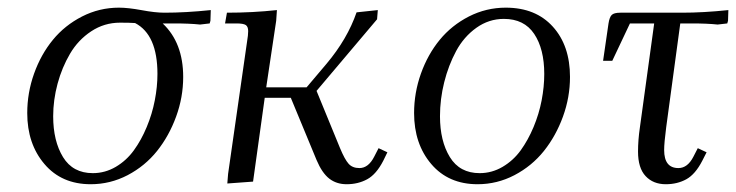

<svg xmlns="http://www.w3.org/2000/svg" viewBox="-20 -472 1913 499"><path d="M50.8 -178.2Q50.8 -231 68.6 -280.8Q86.4 -330.6 117.4 -368.4Q148.4 -406.2 193.4 -429.2Q238.3 -452.1 289.1 -452.1Q313 -452.1 348.1 -445.6Q383.3 -439 407.2 -439Q462.9 -439 527.8 -445.8L526.9 -418L524.9 -411.1L500 -408.2Q473.1 -411.1 431.2 -411.1H402.8Q456.1 -360.8 456.1 -272Q456.1 -219.2 437.7 -168.9Q419.4 -118.7 388.2 -79.6Q356.9 -40.5 311.8 -16.8Q266.6 6.8 215.8 6.8Q140.1 6.8 95.5 -45.7Q50.8 -98.1 50.8 -178.2ZM118.2 -169.9Q118.2 -105.5 143.8 -63.7Q169.4 -22 221.2 -22Q252.9 -22 280.8 -38.3Q308.6 -54.7 327.9 -81.3Q347.2 -107.9 361.3 -141.8Q375.5 -175.8 382.3 -211.2Q389.2 -246.6 389.2 -279.8Q389.2 -381.8 331.1 -412.1Q316.9 -413.1 292 -413.1Q251 -413.1 217 -390.6Q183.1 -368.2 162.1 -332.5Q141.1 -296.9 129.6 -254.4Q118.2 -211.9 118.2 -169.9Z M564.9 -411.1 569.8 -439Q636.7 -439 699.7 -445.8L697.8 -418L671.9 -245.1H776.9L828.6 -306.2Q882.8 -370.6 906.7 -439.9L961.9 -445.8L960 -421.9L802.7 -235.8L863.8 -86.9Q876 -57.6 886 -46.4Q896 -35.2 914.1 -35.2Q937.5 -35.2 952.6 -64.9L963.9 -86.9L986.8 -76.2L976.1 -54.2Q958 -19 934.3 -6.1Q910.6 6.8 880.9 6.8Q854.5 6.8 835.7 -7.8Q816.9 -22.5 802.7 -56.2L735.8 -217.8H668L637.7 0L570.8 4.9L572.8 -20L622.1 -363.8Q625 -380.9 625 -391.1Q625 -402.8 618.7 -407Q612.3 -411.1 594.7 -411.1Z M1056.2 -178.2Q1056.2 -231 1074 -280.8Q1091.8 -330.6 1122.8 -368.4Q1153.8 -406.2 1198.7 -429.2Q1243.7 -452.1 1294.4 -452.1Q1372.1 -452.1 1416.7 -402.8Q1461.4 -353.5 1461.4 -272Q1461.4 -219.2 1443.1 -168.9Q1424.8 -118.7 1393.6 -79.6Q1362.3 -40.5 1317.1 -16.8Q1272 6.8 1221.2 6.8Q1145.5 6.8 1100.8 -45.7Q1056.2 -98.1 1056.2 -178.2ZM1123.5 -169.9Q1123.5 -105.5 1149.2 -63.7Q1174.8 -22 1226.6 -22Q1258.3 -22 1286.1 -38.3Q1314 -54.7 1333.3 -81.3Q1352.5 -107.9 1366.7 -141.8Q1380.9 -175.8 1387.7 -211.2Q1394.5 -246.6 1394.5 -279.8Q1394.5 -344.7 1368.4 -383.8Q1342.3 -422.9 1289.6 -422.9Q1250.5 -422.9 1218 -399.7Q1185.5 -376.5 1165.5 -339.4Q1145.5 -302.2 1134.5 -258.3Q1123.5 -214.4 1123.5 -169.9Z M1547.4 -314 1561.5 -411.1Q1564 -427.2 1569.8 -433.1Q1575.7 -439 1592.3 -439H1752.4Q1808.1 -439 1873 -445.8L1872.1 -418L1870.1 -411.1L1845.2 -408.2Q1818.4 -411.1 1776.4 -411.1H1748L1711.4 -141.1Q1706.1 -100.6 1706.1 -82Q1706.1 -35.2 1743.2 -35.2Q1767.1 -35.2 1782.2 -64.9L1793.5 -86.9L1816.4 -76.2L1805.2 -54.2Q1787.1 -19 1763.7 -6.1Q1740.2 6.8 1710.4 6.8Q1677.7 6.8 1658 -14.2Q1638.2 -35.2 1638.2 -78.1Q1638.2 -107.9 1643.1 -141.1L1680.2 -411.1H1617.2L1571.3 -314Z"/></svg>

Font: Dihjauti S
Style: Italic
Weight: 400
Italic angle: -9°
Designer: T. Christopher White
Version: Version 3.0.0